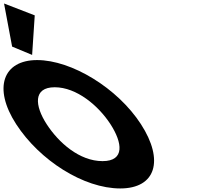

<svg xmlns="http://www.w3.org/2000/svg" viewBox="-266 -1067 1115 1087"><path d="M-197.4 -803.2 -84.1 -756.1 -69.3 -980 -243.1 -1047.2ZM-174.4 -363.9C-41.7 -159.1 207.4 -0.1 414.8 -0.1C616.3 -0.1 664.6 -159.1 532 -363.9C399.3 -568.8 138.8 -726.9 -55.9 -726.9C-248.8 -726.9 -307.1 -568.8 -174.4 -363.9ZM-1.8 -363.9C-69.6 -468.5 -79.5 -573 43.8 -573C167.9 -573 291.7 -468.5 359.4 -363.9C427.1 -259.4 442.1 -154.8 314.6 -154.8C183.7 -154.8 65.9 -259.4 -1.8 -363.9Z"/></svg>

Font: Hussar
Style: BdOpOblSeven
Weight: 700
Foundry: Cannot Into Space Fonts
Version: Version 2.00